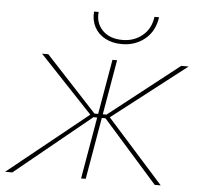

<svg xmlns="http://www.w3.org/2000/svg" viewBox="-68 -773 851 826"><g transform="rotate(5 358.0 -360.0)"><path d="M334 -282 335 -269 98 -520H125L345 -283H367L364 -267H342L15 0H-16ZM402 -520H422L332 0H312ZM394 -267H373L376 -283H397L699 -520H731L406 -268L403 -283L656 0H630ZM305 -720H325Q320 -672 351 -640.5Q382 -609 437 -609Q487 -609 523 -638.5Q559 -668 566 -720H586Q577 -659 535.5 -625Q494 -591 436 -591Q395 -591 364 -607.5Q333 -624 317.5 -653.5Q302 -683 305 -720Z"/></g></svg>

Font: Fixel Italic Variable 20240409 Display Thin
Style: Italic
Weight: 100
Italic angle: -10°
Designer: AlfaBravo + MacPaw
Foundry: Kyrylo Tkachov, Marchela Mozhyna, Serhii Makarenko, Maria Weinstein, Zakhar Kryvoshyya
Version: Version 1.211;Glyphs 3.2 (3225)